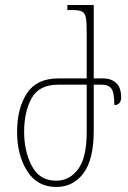

<svg xmlns="http://www.w3.org/2000/svg" viewBox="-20 -734 509 764"><path d="M48 -209Q48 -303 87 -362.5Q126 -422 212 -422H325V-606Q325 -647 321.5 -664.5Q318 -682 306.5 -688Q295 -694 269 -694H248V-714H353V-422H392Q421 -422 441.5 -404.5Q462 -387 462 -346Q462 -332 455 -324Q448 -316 435 -316Q435 -365 423.5 -381Q412 -397 384 -397H353V-214Q353 -99 312 -44.5Q271 10 204 10Q128 10 88 -53.5Q48 -117 48 -209ZM325 -208V-397H211Q135 -397 105.5 -342.5Q76 -288 76 -209Q76 -133 106.5 -74Q137 -15 203 -15Q257 -15 291 -61Q325 -107 325 -208Z"/></svg>

Font: Noto Serif Georgian Thin Cond
Style: Regular
Weight: 250
Width: 3
Designer: Monotype Design team
Foundry: Monotype Imaging Inc.
Version: Version 1.000